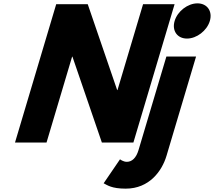

<svg xmlns="http://www.w3.org/2000/svg" viewBox="-20 -850 1276 1145"><path d="M1157.6 -830C1099.6 -830 1038.6 -783 1021.4 -725C1004.1 -667 1037.1 -620 1095.1 -620C1153.1 -620 1214.1 -667 1231.4 -725C1248.6 -783 1215.6 -830 1157.6 -830ZM972.3 -513H1149.3L973 79C945.9 170 870.6 275 729.6 275C645.6 275 619.9 254 598.1 243L695.7 100C695.7 100 714.3 115 736.3 115C766.3 115 791.8 93 806.1 45ZM410 -512H412L587.5 0H775.5L1021.2 -825H833.2L680.7 -313H678.7L503.2 -825H315.2L69.5 0H257.5Z"/></svg>

Font: Hussar
Style: BdOblThree
Weight: 700
Foundry: Cannot Into Space Fonts
Version: Version 2.00